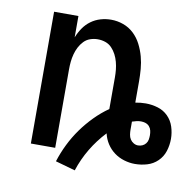

<svg xmlns="http://www.w3.org/2000/svg" viewBox="-71 -600 759 746"><g transform="rotate(10 309.0 -227.5)"><path d="M271 73 193 51Q204 16 220.5 -17.5Q237 -51 258.5 -81Q280 -111 306 -137.5Q332 -164 362 -185V-310Q362 -325 360.5 -340Q359 -355 355 -370Q351 -385 344 -398.5Q337 -412 326.5 -423Q316 -434 301.5 -439Q287 -444 271 -444Q256 -444 241.5 -439Q227 -434 216.5 -423Q206 -412 199 -398.5Q192 -385 188 -370Q184 -355 182.5 -340Q181 -325 181 -310V0H85V-520H181V-436Q189 -456 201 -473.5Q213 -491 230 -503.5Q247 -516 267.5 -522Q288 -528 309 -528Q334 -528 357.5 -519.5Q381 -511 399 -494Q417 -477 428.5 -454.5Q440 -432 446.5 -408Q453 -384 455 -359.5Q457 -335 457 -310V-227Q467 -229 477.5 -230Q488 -231 498 -231Q522 -231 545.5 -224Q569 -217 586 -200Q603 -183 610.5 -159.5Q618 -136 618 -112Q618 -87 610.5 -63.5Q603 -40 585.5 -23Q568 -6 544.5 1Q521 8 496 8Q475 8 453.5 1.5Q432 -5 414.5 -18Q397 -31 385 -49.5Q373 -68 368 -90Q335 -55 310.5 -14Q286 27 271 73ZM496 -65Q505 -65 513 -68.5Q521 -72 526.5 -79Q532 -86 533.5 -94.5Q535 -103 535 -112Q535 -121 533 -130Q531 -139 525 -146Q519 -153 510 -156Q501 -159 492 -159Q483 -159 474.5 -157Q466 -155 457 -152V-151Q457 -143 457 -135.5Q457 -128 457 -120Q457 -111 458.5 -101Q460 -91 465 -83Q470 -75 478.5 -70Q487 -65 496 -65Z"/></g></svg>

Font: Iosevka SS04 Medium Extended
Style: Regular
Weight: 500
Width: 7
Monospace: yes
Designer: Belleve Invis
Foundry: Belleve Invis
Version: Version 19.0.0; ttfautohint (v1.8.4)